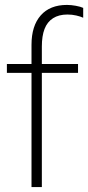

<svg xmlns="http://www.w3.org/2000/svg" viewBox="-20 -760 358 780"><path d="M108 0V-464H8V-500H118L108 -489V-578Q108 -655 145.5 -697.5Q183 -740 252 -740Q269 -740 288 -736.5Q307 -733 318 -728V-688Q307 -693 290 -697Q273 -701 254 -701Q219 -701 195.5 -686Q172 -671 161 -642.5Q150 -614 150 -571V-486L142 -500H297V-464H150V0Z"/></svg>

Font: Mulish ExtraLight ExtraLight
Style: Regular
Weight: 250
Version: Version 3.603